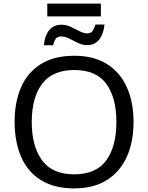

<svg xmlns="http://www.w3.org/2000/svg" viewBox="-20 -1034 821 1064"><path d="M720 -358Q720 -247 682.5 -164.5Q645 -82 572 -36Q499 10 391 10Q280 10 206.5 -36Q133 -82 97 -165Q61 -248 61 -359Q61 -469 97 -551Q133 -633 206.5 -679Q280 -725 392 -725Q499 -725 572 -679.5Q645 -634 682.5 -551.5Q720 -469 720 -358ZM156 -358Q156 -223 213 -145.5Q270 -68 391 -68Q513 -68 569 -145.5Q625 -223 625 -358Q625 -493 569 -569.5Q513 -646 392 -646Q271 -646 213.5 -569.5Q156 -493 156 -358ZM242 -943V-1014H539V-943ZM223 -783Q228 -836 252.5 -866.5Q277 -897 320 -897Q348 -897 373 -885Q398 -873 421 -861Q444 -849 463 -849Q484 -849 493 -862.5Q502 -876 509 -898H559Q554 -846 530 -815Q506 -784 462 -784Q437 -784 412 -796Q387 -808 364 -820Q341 -832 320 -832Q298 -832 289 -819Q280 -806 274 -783Z"/></svg>

Font: Noto IKEA Latin
Style: Regular
Weight: 400
Designer: Monotype Design Team
Foundry: Monotype Imaging Inc.
Version: Version 1.0